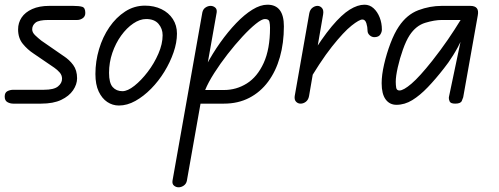

<svg xmlns="http://www.w3.org/2000/svg" viewBox="-56 -441 2125 817"><path d="M119 0H0Q-13 0 -24.5 -6.5Q-36 -13 -36 -30Q-36 -47 -24.5 -53Q-13 -59 1 -59H131Q173 -59 190.5 -73Q208 -87 208 -106Q208 -121 198 -132.5Q188 -144 175 -153L87 -213Q61 -230 41 -254.5Q21 -279 21 -316Q21 -344 36 -366.5Q51 -389 81 -402.5Q111 -416 154 -416H255Q281 -416 294 -412Q307 -408 307 -386Q307 -371 296 -363.5Q285 -356 273 -356H150Q109 -356 95 -344.5Q81 -333 81 -316Q81 -303 93.5 -291Q106 -279 120 -268L214 -203Q239 -187 255.5 -164.5Q272 -142 272 -108Q272 -82 255 -57Q238 -32 204.5 -16Q171 0 119 0Z M450 8Q423 8 400.5 -7Q378 -22 364 -51.5Q350 -81 350 -126Q350 -180 365.5 -232Q381 -284 409.5 -325.5Q438 -367 476.5 -392Q515 -417 561 -417Q600 -417 631 -402Q662 -387 679.5 -360Q697 -333 697 -298Q697 -260 682.5 -218Q668 -176 643.5 -136Q619 -96 587 -63.5Q555 -31 520 -11.5Q485 8 450 8ZM465 -53Q487 -53 516 -76Q545 -99 572.5 -135Q600 -171 618 -212.5Q636 -254 636 -291Q636 -319 618.5 -339.5Q601 -360 566 -360Q539 -360 511 -341Q483 -322 459.5 -289.5Q436 -257 422 -216Q408 -175 408 -131Q408 -88 423.5 -70.5Q439 -53 465 -53Z M704 356Q693 356 684.5 349Q676 342 678 328L805 -388Q808 -402 818.5 -409Q829 -416 840 -416Q851 -416 859.5 -409Q868 -402 866 -388L739 329Q736 342 725.5 349Q715 356 704 356ZM1152 -329Q1152 -258 1135 -198Q1118 -138 1085 -93.5Q1052 -49 1004.5 -24.5Q957 0 897 0H779L787 -58H897Q950 -58 994.5 -86Q1039 -114 1066 -173Q1093 -232 1093 -323Q1093 -337 1090.5 -348.5Q1088 -360 1071 -360Q1058 -360 1032.5 -339.5Q1007 -319 975.5 -285Q944 -251 912.5 -210.5Q881 -170 855.5 -130Q830 -90 817 -58H774Q793 -109 820.5 -161Q848 -213 881 -259.5Q914 -306 949 -342.5Q984 -379 1018 -400Q1052 -421 1082 -421Q1117 -421 1134.5 -398Q1152 -375 1152 -329Z M1540 -283Q1527 -282 1517.5 -290.5Q1508 -299 1508 -310Q1508 -326 1503 -342Q1498 -358 1486 -358Q1473 -358 1440 -332Q1407 -306 1356.5 -242.5Q1306 -179 1240 -65L1260 -191Q1314 -279 1356 -329Q1398 -379 1432 -400Q1466 -421 1495 -421Q1517 -421 1533.5 -406Q1550 -391 1559.5 -367Q1569 -343 1569 -315Q1569 -305 1562.5 -294.5Q1556 -284 1540 -283ZM1223 0Q1212 0 1204 -8Q1196 -16 1198 -32L1260 -384Q1263 -400 1273.5 -408Q1284 -416 1295 -416Q1306 -416 1314 -407Q1322 -398 1319 -380L1259 -32Q1256 -16 1245.5 -8Q1235 0 1223 0Z M1631 5Q1602 5 1585 -18Q1568 -41 1568 -87Q1568 -122 1578.5 -167.5Q1589 -213 1605.5 -256.5Q1622 -300 1641 -328Q1675 -379 1724 -397.5Q1773 -416 1824 -416H1928V-356H1824Q1793 -356 1753.5 -344Q1714 -332 1687 -291Q1672 -268 1658.5 -230Q1645 -192 1636.5 -154Q1628 -116 1628 -93Q1628 -79 1630 -67.5Q1632 -56 1644 -56Q1661 -56 1695 -85Q1729 -114 1783 -182Q1820 -229 1849.5 -272Q1879 -315 1904 -356H1941Q1930 -318 1911.5 -278.5Q1893 -239 1872 -205.5Q1851 -172 1833 -150Q1798 -105 1764.5 -70Q1731 -35 1698.5 -15Q1666 5 1631 5ZM1881 0Q1861 0 1857 -10Q1853 -20 1854 -27L1904 -265V-416H1945Q1965 -416 1973 -406Q1981 -396 1977 -375L1915 -27Q1914 -23 1909 -11.5Q1904 0 1881 0Z"/></svg>

Font: Edu QLD Beginner
Style: Regular
Weight: 400
Designer: Tina and Corey Anderson
Foundry: Google for Education
Version: Version 1.003